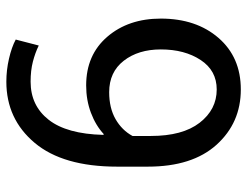

<svg xmlns="http://www.w3.org/2000/svg" viewBox="-106 -655 771 599"><g transform="rotate(-90 279.5 -355.5)"><path d="M324.2 -721.2Q360.4 -721.2 396.2 -712.9Q432.1 -704.6 455.6 -691.9L437 -620.1Q414.1 -631.3 386.7 -638.4Q359.4 -645.5 324.2 -645.5Q249.5 -645.5 205.3 -589.1Q161.1 -532.7 158.2 -418.9L160.2 -417Q187.5 -442.4 227.1 -457.3Q266.6 -472.2 312.5 -472.2Q407.7 -472.2 464.4 -406.2Q521 -340.3 521 -239.3Q521 -128.9 460.7 -59.3Q400.4 10.3 299.8 10.3Q195.8 10.3 127.4 -65.4Q59.1 -141.1 59.1 -279.8V-375.5Q59.1 -544.4 133.3 -632.8Q207.5 -721.2 324.2 -721.2ZM291.5 -400.4Q242.2 -400.4 207.5 -380.6Q172.9 -360.8 154.8 -327.6V-270.5Q154.8 -171.4 196 -118.2Q237.3 -64.9 299.8 -64.9Q358.9 -64.9 391.8 -115Q424.8 -165 424.8 -239.3Q424.8 -309.6 389.4 -355Q354 -400.4 291.5 -400.4Z"/></g></svg>

Font: TypoPRO Roboto Slab
Style: Regular
Weight: 400
Designer: Google
Version: Version 1.100263; 2013; ttfautohint (v0.94.20-1c74) -l 8 -r 